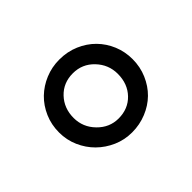

<svg xmlns="http://www.w3.org/2000/svg" viewBox="-69 -707 475 475"><g transform="rotate(-45 168.5 -469.5)"><path d="M168 -342.5Q141.8 -342.5 118.5 -352.7Q95.3 -362.9 77.8 -380.2Q60.4 -397.5 50.2 -420.7Q40 -444 40 -470.2Q40 -497.5 50.2 -520.9Q60.4 -544.4 77.8 -561.3Q95.3 -578.2 118.5 -587.8Q141.8 -597.5 168 -597.5Q196 -597.5 219.8 -587.3Q243.6 -577.1 260.7 -559.8Q277.8 -542.5 287.5 -519.3Q297.1 -496 297.1 -470.2Q297.1 -442.9 286.9 -419.3Q276.7 -395.6 259.5 -378.7Q242.2 -361.8 218.5 -352.2Q194.9 -342.5 168 -342.5ZM168.7 -390.5Q202.5 -390.5 224 -412.9Q245.5 -435.3 245.5 -470.2Q245.5 -502.5 222.9 -526.2Q200.4 -549.8 167.6 -549.8Q134.2 -549.8 112.5 -526.9Q90.9 -504 90.9 -470.2Q90.9 -437.8 114 -414.2Q137.1 -390.5 168.7 -390.5Z"/></g></svg>

Font: Rasa
Style: Regular
Weight: 400
Version: Version 1.000;PS 1.000;hotconv 1.0.88;makeotf.lib2.5.647800;